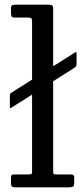

<svg xmlns="http://www.w3.org/2000/svg" viewBox="-20 -800 350 820"><path d="M30 -405C26.7 -402.7 24.5 -400.7 23.5 -399C22.5 -397.3 22 -393.5 22 -387.5V-350.5C22 -341.5 22.8 -337.2 24.2 -337.8C25.8 -338.2 29 -340.2 34 -343.5L117 -396V-72C117 -64 116.4 -59.2 115.2 -57.5C114.1 -55.8 109.5 -55 101.5 -55H39.5C33.5 -55 29.9 -53.7 28.8 -51C27.6 -48.3 27 -44 27 -38V-18C27 -10 28.4 -5 31.2 -3C34.1 -1 39.2 0 46.5 0H273.5C282.2 0 288.2 -1 291.8 -3C295.2 -5 297 -10.7 297 -20V-42C297 -50.7 292.5 -55 283.5 -55H222.5C213.2 -55 208.2 -56.5 207.8 -59.5C207.2 -62.5 207 -68.3 207 -77V-453L294 -508C299.7 -511.7 303.2 -514.6 304.8 -516.8C306.2 -518.9 307 -524.7 307 -534V-564C307 -573.3 306.3 -578 305 -578C303.7 -578 300.3 -576.2 295 -572.5L207 -517V-762C207 -770.7 205.4 -775.8 202.2 -777.5C199.1 -779.2 193.2 -780 184.5 -780H47.5C41.2 -780 36.2 -779.2 32.5 -777.8C28.8 -776.2 27 -772 27 -765V-746C27 -739 27.8 -733.8 29.5 -730.2C31.2 -726.8 35.8 -725 43.5 -725H98.5C106.2 -725 111.2 -724 113.5 -722C115.8 -720 117 -715.3 117 -708V-460Z"/></svg>

Font: Besley*
Style: Regular
Weight: 400
Designer: Owen Earl
Foundry: indestructible type*
Version: Version 3.000; ttfautohint (v1.8.3)